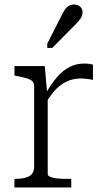

<svg xmlns="http://www.w3.org/2000/svg" viewBox="-20 -829 465 849"><path d="M391 -543V-476Q383 -478 373.5 -479Q364 -480 355 -481Q346 -482 338 -482Q312 -482 290 -474.5Q268 -467 249.5 -453.5Q231 -440 214 -419Q197 -398 180 -371L179 -410Q205 -456 231 -486.5Q257 -517 287 -532.5Q317 -548 352 -548Q364 -548 375.5 -546.5Q387 -545 391 -543ZM44 0V-38H47Q86 -38 108.5 -49.5Q131 -61 131 -94V-448Q131 -463 122.5 -470.5Q114 -478 97 -483Q80 -488 54 -493L44 -495V-537H178L189 -411L191 -413V-60Q191 -51 204.5 -46Q218 -41 237.5 -39.5Q257 -38 275 -38H295V0ZM249 -754Q257 -771 265 -783.5Q273 -796 283.5 -802.5Q294 -809 307 -809Q325 -809 335 -799Q345 -789 345 -775Q345 -765 340.5 -755Q336 -745 327.5 -735.5Q319 -726 309 -716L211 -617H189V-636Z"/></svg>

Font: Roboto Serif ExtraLight
Style: Regular
Weight: 250
Version: Version 1.007